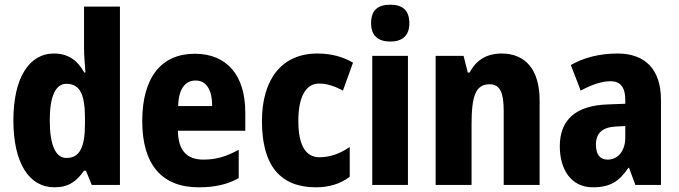

<svg xmlns="http://www.w3.org/2000/svg" viewBox="-20 -788 2892 818"><path d="M212 10C272 10 306 -15 338 -61H346L371 0H491V-760H338V-584C338 -557 341 -519 344 -479H339C310 -532 269 -560 210 -560C104 -560 37 -456 37 -275C37 -95 103 10 212 10ZM263 -115C218 -115 192 -167 192 -276C192 -378 217 -431 263 -431C321 -431 342 -384 342 -286V-260C342 -160 319 -115 263 -115Z M810 -559C668 -559 586 -459 586 -272C586 -89 668 10 826 10C896 10 948 -2 997 -29V-150C944 -121 901 -108 847 -108C774 -108 739 -149 738 -231H1025V-309C1025 -468 946 -559 810 -559ZM814 -445C859 -445 884 -405 884 -336H739C741 -413 771 -445 814 -445Z M1326 10C1383 10 1431 -5 1470 -35V-162C1429 -133 1385 -118 1341 -118C1283 -118 1251 -168 1251 -273C1251 -377 1284 -432 1339 -432C1373 -432 1406 -421 1441 -402L1484 -521C1441 -546 1392 -560 1332 -560C1178 -560 1096 -447 1096 -272C1096 -78 1178 10 1326 10Z M1643 -768C1590 -768 1561 -745 1561 -689C1561 -635 1592 -611 1643 -611C1693 -611 1724 -635 1724 -689C1724 -744 1695 -768 1643 -768ZM1718 -550H1566V0H1718Z M2117 -560C2054 -560 2008 -532 1981 -479H1973L1955 -550H1836V0H1989V-256C1989 -379 2006 -429 2066 -429C2112 -429 2126 -390 2126 -315V0H2279V-360C2279 -492 2218 -560 2117 -560Z M2611 -560C2534 -560 2466 -542 2412 -511L2454 -402C2502 -428 2545 -442 2581 -442C2622 -442 2644 -417 2644 -363V-346L2567 -343C2436 -338 2365 -280 2365 -165C2365 -67 2412 10 2506 10C2580 10 2619 -16 2657 -73H2660L2687 0H2796V-363C2796 -493 2728 -560 2611 -560ZM2605 -249 2644 -251V-202C2644 -144 2612 -108 2569 -108C2537 -108 2519 -128 2519 -172C2519 -220 2545 -246 2605 -249Z"/></svg>

Font: Noto Sans Georgian Condensed ExtraBold
Style: Regular
Weight: 800
Width: 3
Designer: Monotype Design Team, Akaki Razmadze
Foundry: Google LLC
Version: Version 2.005